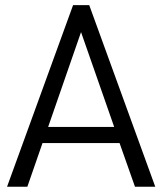

<svg xmlns="http://www.w3.org/2000/svg" viewBox="-20 -710 616 730"><path d="M434.6 -166H141.6L84 0H6.8L257.8 -690.4H319.3L570.3 0H493.2ZM414.1 -227.5 288.1 -587.9 163.1 -227.5Z"/></svg>

Font: DINish
Style: Regular
Weight: 400
Designer: Bert Driehuis
Foundry: Playbeing
Version: Version 3.008; git-95204e4c-release